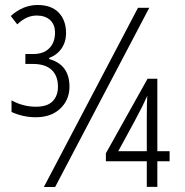

<svg xmlns="http://www.w3.org/2000/svg" viewBox="-20 -745 738 765"><path d="M574.7 -713.9 199.7 0H154.8L529.8 -713.9ZM243.2 -612.8Q243.2 -578.1 225.1 -551.8Q207.5 -525.9 175.8 -514.2V-509.8Q256.8 -487.3 256.8 -399.9Q256.8 -346.7 219.7 -312Q183.6 -277.8 122.1 -277.8Q72.8 -277.8 25.9 -298.8V-345.2Q71.8 -319.8 123 -319.8Q168.9 -319.8 189.9 -341.8Q210.9 -363.3 210.9 -399.9Q210.9 -442.9 185.5 -466.8Q160.6 -490.2 110.8 -490.2H81.1V-529.8H112.8Q154.3 -529.8 176.8 -553.2Q199.2 -576.2 199.2 -615.2Q199.2 -647 179.7 -665Q160.2 -683.1 126 -683.1Q85 -683.1 48.8 -647.9L22.9 -681.2Q71.3 -725.1 129.9 -725.1Q184.1 -725.1 213.4 -695.3Q243.2 -664.6 243.2 -612.8ZM564.9 -142.6V-280.3Q564.9 -342.3 566.9 -363.3Q565.4 -359.9 546.9 -320.8Q531.7 -289.1 451.2 -142.6ZM655.8 -102.5H606.9V-0.5H564.9V-102.5H401.9V-134.3L567.9 -431.2H606.9V-142.6H655.8Z"/></svg>

Font: Germano
Style: Regular
Weight: 300
Width: 3
Foundry: Ascender Corporation
Version: Version 1.10; ttfautohint (v1.5)